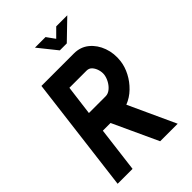

<svg xmlns="http://www.w3.org/2000/svg" viewBox="-254 -986 1092 1092"><g transform="rotate(-45 292.0 -440.0)"><path d="M509 0H368L242 -273H180L146 0H26L113 -700H374Q427 -700 464.5 -669Q502 -638 520 -588Q538 -538 531 -481Q526 -441 505.5 -401.5Q485 -362 452.5 -330.5Q420 -299 379 -283ZM411 -493Q413 -512 407 -532Q401 -552 388.5 -566Q376 -580 356 -580H218L195 -400H329Q349 -400 366.5 -414Q384 -428 396 -449.5Q408 -471 411 -493ZM330 -769 241 -880H326L362 -830L412 -880H501L386 -769Z"/></g></svg>

Font: Kulim Park
Style: Bold Italic
Weight: 700
Italic angle: -8°
Designer: Noponies / Dale Sattler
Foundry: Noponies
Version: Version 1.000; ttfautohint (v1.8.3)